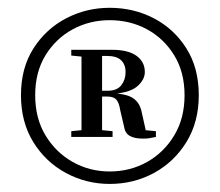

<svg xmlns="http://www.w3.org/2000/svg" viewBox="-20 -817 561 490"><path d="M377.9 -482.2V-467.5Q366.2 -465.1 360.5 -464.2Q354.8 -463.3 343.9 -463.3Q322.9 -463.3 310.9 -470.4Q298.9 -477.4 296.4 -494.8L286.5 -537.2Q284.2 -553.7 277.3 -562.2Q270.4 -570.6 254.1 -570.6H215.2V-585.4H254.7Q278.7 -585.4 289.6 -599.5Q300.5 -613.6 300.5 -632.9Q300.5 -652.4 289 -663.3Q277.5 -674.2 253.4 -674.2H215.2V-689.9H266.2Q307.2 -689.9 328.4 -674.5Q349.6 -659.2 349.6 -633.2Q349.6 -612.6 328.8 -595.5Q308 -578.4 254.1 -576.4L256.9 -579.6Q301.4 -578.6 319.3 -566.7Q337.2 -554.8 341.7 -530.4L354.6 -472.8L327.9 -487ZM209.8 -487H218.7L267.3 -482.2V-467.5H161.9V-482.2ZM209.8 -670.4 161.9 -675.2V-689.9H215.2V-672.2ZM69.8 -574Q69.8 -515.1 96.1 -471.5Q122.5 -427.9 165.6 -403.6Q208.7 -379.4 259.9 -379.4Q312.1 -379.4 355.3 -403.6Q398.5 -427.9 424.7 -471.5Q451 -515.1 451 -574Q451 -632.9 424.6 -675.9Q398.2 -718.8 355.2 -742.2Q312.1 -765.5 259.9 -765.5Q208.7 -765.5 165.6 -742.2Q122.5 -718.8 96.1 -675.9Q69.8 -632.9 69.8 -574ZM188 -467.5V-689.9H240.5V-467.5ZM33.5 -574Q33.5 -643.4 65.3 -693.3Q97.1 -743.2 148.7 -770.2Q200.2 -797.1 259.9 -797.1Q321.2 -797.1 372.8 -770.2Q424.4 -743.2 455.8 -693.3Q487.3 -643.4 487.3 -574Q487.3 -505.6 455.8 -454.5Q424.4 -403.5 372.8 -375.5Q321.2 -347.6 259.9 -347.6Q200.2 -347.6 148.3 -375.5Q96.4 -403.5 64.9 -454.5Q33.5 -505.6 33.5 -574Z"/></svg>

Font: Noto Serif KR
Style: Regular
Weight: 200
Designer: Ryoko NISHIZUKA 西塚涼子 (kana & ideographs); Frank Grießhammer (Latin, Greek & Cyrillic); Wenlong ZHANG 张文龙 (bopomofo); San
Foundry: Adobe
Version: Version 2.001;hotconv 1.1.0;makeotfexe 2.6.0